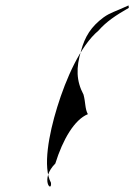

<svg xmlns="http://www.w3.org/2000/svg" viewBox="-20 -667 495 708"><path d="M191 -272C223 -376 276 -498 343 -554C372 -587 406 -610 455 -638L454 -647C407 -625 387 -621 362 -603C316 -569 293 -532 279 -480C260 -417 261 -369 288 -318C296 -288 293 -266 304 -246C255 -226 212 -154 184 -64C126 -6 172 47 168 7C137 -50 160 -172 191 -272Z"/></svg>

Font: Zinc
Style: Obl
Weight: 400
Version: Version 1